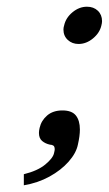

<svg xmlns="http://www.w3.org/2000/svg" viewBox="-20 -431 324 572"><path d="M171 -355Q176 -378 196 -394.5Q216 -411 239 -411Q259 -411 271.5 -399Q284 -387 284 -368Q284 -365 283.5 -362Q283 -359 282 -355Q277 -333 257 -316.5Q237 -300 214 -300Q195 -300 182 -312Q169 -324 169 -343Q169 -346 169.5 -349Q170 -352 171 -355ZM166 -102Q194 -102 206 -87Q218 -72 218 -45Q218 -26 212 0Q207 25 184.5 50.5Q162 76 127.5 95Q93 114 51 121V88Q92 78 115 59Q138 40 141 25Q143 17 143 14Q143 5 138.5 2.5Q134 0 129 0Q115 -3 105.5 -11Q96 -19 96 -35Q96 -38 96.5 -42Q97 -46 98 -50Q103 -72 120.5 -87Q138 -102 166 -102Z"/></svg>

Font: Libertinus Serif Semibold Italic
Style: Regular
Weight: 600
Italic angle: -11.5°
Designer: Philipp H. Poll, Khaled Hosny
Foundry: Caleb Maclennan
Version: Version 7.051;RELEASE